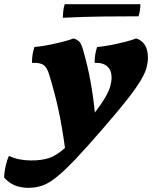

<svg xmlns="http://www.w3.org/2000/svg" viewBox="-147 -651 732 919"><path d="M205 -467Q225 -461 234 -450Q243 -439 251 -411Q273 -335 286.5 -260Q300 -185 307 -112Q341 -157 358 -187Q375 -217 381 -239Q387 -261 387 -281Q387 -315 366 -333.5Q345 -352 306 -350Q306 -393 318 -426Q345 -428 381 -435Q417 -442 451 -450.5Q485 -459 505 -467Q561 -449 561 -375Q561 -353 555 -329Q549 -305 528.5 -269.5Q508 -234 466 -180Q424 -126 352 -43Q271 51 216.5 108.5Q162 166 124 196.5Q86 227 55 237.5Q24 248 -11 248Q-47 248 -75.5 236.5Q-104 225 -127 199Q-127 176 -120.5 146Q-114 116 -104 95Q-80 107 -52.5 112Q-25 117 3 117Q52 117 87.5 105.5Q123 94 164 57Q150 -46 132.5 -126.5Q115 -207 89 -292Q79 -327 62 -339.5Q45 -352 6 -350Q6 -393 18 -426Q45 -428 81 -435Q117 -442 151 -450.5Q185 -459 205 -467ZM154 -566Q154 -581 156 -599Q158 -617 163 -631H525Q525 -620 523 -604Q521 -588 516 -573Q437 -573 347.5 -572Q258 -571 154 -566Z"/></svg>

Font: Vollkorn Black
Style: Italic
Weight: 900
Italic angle: -11°
Designer: Friedrich Althausen
Foundry: Friedrich Althausen
Version: Version 5.000; ttfautohint (v1.8.3)